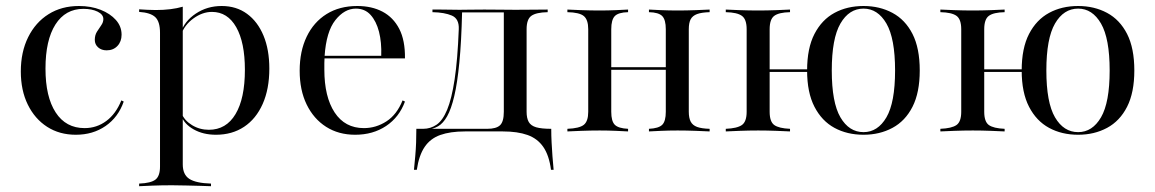

<svg xmlns="http://www.w3.org/2000/svg" viewBox="-20 -447 3929 653"><path d="M237.9 11.3Q182.3 11.3 140.3 -15.7Q98.4 -42.7 74.6 -91.1Q50.8 -139.5 50.8 -204Q50.8 -270.2 75.8 -320.6Q100.8 -371 145.2 -398.8Q189.5 -426.6 248.4 -426.6Q289.5 -426.6 322.2 -413.7Q354.8 -400.8 374.2 -379Q393.5 -357.3 393.5 -329Q393.5 -305.6 379.4 -290.7Q365.3 -275.8 342.7 -275.8Q325 -275.8 313.7 -285.9Q302.4 -296 302.4 -311.3Q302.4 -327.4 309.7 -339.1Q316.9 -350.8 324.2 -360.9Q331.5 -371 331.5 -382.3Q331.5 -397.6 312.1 -407.3Q292.7 -416.9 263.7 -416.9Q202.4 -416.9 168.5 -363.7Q134.7 -310.5 134.7 -213.7Q134.7 -117.7 169.4 -64.5Q204 -11.3 267.7 -11.3Q308.9 -11.3 341.5 -35.5Q374.2 -59.7 392.7 -105.6L400.8 -101.6Q382.3 -48.4 339.1 -18.5Q296 11.3 237.9 11.3Z M453.2 186.3V177.4Q493.5 175.8 508.9 163.7Q524.2 151.6 524.2 119.4V-335.5Q524.2 -373.4 508.1 -388.7Q491.9 -404 453.2 -406.5V-415.3Q466.1 -414.5 480.6 -413.7Q495.2 -412.9 509.7 -412.9Q562.9 -412.9 601.6 -424.2V112.1Q601.6 146.8 623.8 161.3Q646 175.8 697.6 177.4V186.3Q683.9 185.5 662.1 185.1Q640.3 184.7 614.9 183.9Q589.5 183.1 565.3 183.1Q529 183.1 498.8 184.3Q468.5 185.5 453.2 186.3ZM714.5 11.3Q671 11.3 638.7 -6.9Q606.5 -25 596 -54L597.6 -61.3Q607.3 -37.1 633.1 -21.4Q658.9 -5.6 690.3 -5.6Q749.2 -5.6 781 -58.9Q812.9 -112.1 812.9 -209.7Q812.9 -302.4 783.5 -354.4Q754 -406.5 700.8 -406.5Q668.5 -406.5 637.9 -384.3Q607.3 -362.1 596 -329L594.4 -335.5Q607.3 -375 646 -400.8Q684.7 -426.6 733.9 -426.6Q783.9 -426.6 820.2 -400Q856.5 -373.4 876.2 -325.8Q896 -278.2 896 -213.7Q896 -144.4 873.4 -93.5Q850.8 -42.7 810.1 -15.7Q769.4 11.3 714.5 11.3Z M1187.9 11.3Q1131.5 11.3 1089.1 -15.7Q1046.8 -42.7 1023 -91.5Q999.2 -140.3 999.2 -206.5Q999.2 -272.6 1023 -322.2Q1046.8 -371.8 1090.7 -399.2Q1134.7 -426.6 1195.2 -426.6Q1244.4 -426.6 1281 -407.3Q1317.7 -387.9 1337.9 -348.8Q1358.1 -309.7 1357.3 -248.4H1051.6L1050.8 -257.3H1276.6Q1278.2 -303.2 1269 -339.1Q1259.7 -375 1240.3 -396.4Q1221 -417.7 1190.3 -417.7Q1151.6 -417.7 1120.6 -378.6Q1089.5 -339.5 1083.9 -255.6V-254Q1083.1 -243.5 1083.1 -232.7Q1083.1 -221.8 1083.1 -210.5Q1083.1 -117.7 1118.1 -64.5Q1153.2 -11.3 1217.7 -11.3Q1258.9 -11.3 1294.4 -34.3Q1329.8 -57.3 1349.2 -105.6L1357.3 -101.6Q1337.9 -48.4 1293.1 -18.5Q1248.4 11.3 1187.9 11.3Z M1387.9 130.6Q1390.3 107.3 1392.3 83.9Q1394.4 60.5 1395.2 37.5Q1396 14.5 1396 -8.9H1637.1Q1667.7 -8.9 1680.6 -21Q1693.5 -33.1 1693.5 -66.9V-406.5L1695.2 -404.8H1548.4L1551.6 -406.5Q1549.2 -304.8 1542.3 -234.7Q1535.5 -164.5 1525 -120.2Q1514.5 -75.8 1500.8 -51.6Q1487.1 -27.4 1470.2 -17.7Q1453.2 -8.1 1433.9 -6.5L1419.4 -8.9Q1444.4 -8.9 1464.9 -23Q1485.5 -37.1 1500.8 -73.8Q1516.1 -110.5 1526.2 -177Q1536.3 -243.5 1540.3 -347.6Q1541.9 -383.1 1516.9 -394Q1491.9 -404.8 1450.8 -405.6V-414.5Q1462.1 -414.5 1477.8 -414.5Q1493.5 -414.5 1510.9 -414.1Q1528.2 -413.7 1542.7 -413.7Q1557.3 -413.7 1577 -414.1Q1596.8 -414.5 1627.4 -414.5Q1658.9 -414.5 1683.5 -414.1Q1708.1 -413.7 1733.1 -413.7Q1763.7 -413.7 1795.2 -414.1Q1826.6 -414.5 1842.7 -414.5V-405.6Q1803.2 -404.8 1787.1 -393.1Q1771 -381.5 1771 -347.6V-66.9Q1771 -45.2 1778.2 -32.3Q1785.5 -19.4 1803.6 -14.1Q1821.8 -8.9 1854.8 -8.9Q1854.8 14.5 1856 37.5Q1857.3 60.5 1858.9 83.9Q1860.5 107.3 1862.9 130.6H1854Q1847.6 81.5 1827.8 52.8Q1808.1 24.2 1774.2 12.1Q1740.3 0 1690.3 0H1561.3Q1511.3 0 1477.4 12.1Q1443.5 24.2 1424.2 52.8Q1404.8 81.5 1397.6 130.6Z M2187.1 0V-8.9Q2220.2 -10.5 2232.3 -22.6Q2244.4 -34.7 2244.4 -66.9V-347.6Q2244.4 -379.8 2232.3 -392.3Q2220.2 -404.8 2187.1 -405.6V-414.5Q2200.8 -413.7 2228.2 -412.5Q2255.6 -411.3 2284.7 -411.3Q2314.5 -411.3 2346.4 -412.5Q2378.2 -413.7 2393.5 -414.5V-405.6Q2366.1 -404.8 2350.8 -399.2Q2335.5 -393.5 2329 -381.5Q2322.6 -369.4 2322.6 -347.6V-66.9Q2322.6 -46 2329 -33.5Q2335.5 -21 2350.8 -15.3Q2366.1 -9.7 2393.5 -8.9V0Q2378.2 -0.8 2346.4 -2Q2314.5 -3.2 2284.7 -3.2Q2255.6 -3.2 2228.2 -2Q2200.8 -0.8 2187.1 0ZM1909.7 0V-8.9Q1950.8 -10.5 1965.7 -22.6Q1980.6 -34.7 1980.6 -66.9V-347.6Q1980.6 -379.8 1965.7 -392.3Q1950.8 -404.8 1909.7 -405.6V-414.5Q1925 -413.7 1956.9 -412.5Q1988.7 -411.3 2019.4 -411.3Q2047.6 -411.3 2075 -412.5Q2102.4 -413.7 2116.1 -414.5V-405.6Q2083.1 -404.8 2071 -392.3Q2058.9 -379.8 2058.9 -347.6V-66.9Q2058.9 -34.7 2071 -22.6Q2083.1 -10.5 2116.1 -8.9V0Q2102.4 -0.8 2075 -2Q2047.6 -3.2 2019.4 -3.2Q1988.7 -3.2 1956.9 -2Q1925 -0.8 1909.7 0ZM2029.8 -209.7V-218.5H2272.6V-209.7Z M2916.9 11.3Q2861.3 11.3 2818.1 -12.1Q2775 -35.5 2750 -83.9Q2725 -132.3 2725 -207.3Q2725 -283.1 2750 -331.5Q2775 -379.8 2818.1 -403.2Q2861.3 -426.6 2916.9 -426.6Q2971.8 -426.6 3015.3 -403.2Q3058.9 -379.8 3083.5 -331.5Q3108.1 -283.1 3108.1 -207.3Q3108.1 -132.3 3083.5 -83.9Q3058.9 -35.5 3015.3 -12.1Q2971.8 11.3 2916.9 11.3ZM2448.4 0V-8.9Q2487.1 -10.5 2503.2 -21.8Q2519.4 -33.1 2519.4 -66.9V-347.6Q2519.4 -381.5 2503.2 -393.1Q2487.1 -404.8 2448.4 -405.6V-414.5Q2463.7 -413.7 2495.6 -412.5Q2527.4 -411.3 2558.9 -411.3Q2588.7 -411.3 2620.6 -412.5Q2652.4 -413.7 2666.9 -414.5V-405.6Q2629 -404.8 2613.3 -393.1Q2597.6 -381.5 2597.6 -347.6V-66.9Q2597.6 -33.1 2613.3 -21.8Q2629 -10.5 2666.9 -8.9V0Q2652.4 -0.8 2620.6 -2Q2588.7 -3.2 2558.9 -3.2Q2527.4 -3.2 2495.6 -2Q2463.7 -0.8 2448.4 0ZM2562.1 -202.4V-211.3H2762.1V-202.4ZM2916.9 2.4Q2965.3 2.4 2994.8 -48Q3024.2 -98.4 3024.2 -207.3Q3024.2 -316.1 2994.8 -366.9Q2965.3 -417.7 2916.9 -417.7Q2867.7 -417.7 2838.3 -366.9Q2808.9 -316.1 2808.9 -207.3Q2808.9 -98.4 2838.3 -48Q2867.7 2.4 2916.9 2.4Z M3646.8 11.3Q3591.1 11.3 3548 -12.1Q3504.8 -35.5 3479.8 -83.9Q3454.8 -132.3 3454.8 -207.3Q3454.8 -283.1 3479.8 -331.5Q3504.8 -379.8 3548 -403.2Q3591.1 -426.6 3646.8 -426.6Q3701.6 -426.6 3745.2 -403.2Q3788.7 -379.8 3813.3 -331.5Q3837.9 -283.1 3837.9 -207.3Q3837.9 -132.3 3813.3 -83.9Q3788.7 -35.5 3745.2 -12.1Q3701.6 11.3 3646.8 11.3ZM3178.2 0V-8.9Q3216.9 -10.5 3233.1 -21.8Q3249.2 -33.1 3249.2 -66.9V-347.6Q3249.2 -381.5 3233.1 -393.1Q3216.9 -404.8 3178.2 -405.6V-414.5Q3193.5 -413.7 3225.4 -412.5Q3257.3 -411.3 3288.7 -411.3Q3318.5 -411.3 3350.4 -412.5Q3382.3 -413.7 3396.8 -414.5V-405.6Q3358.9 -404.8 3343.1 -393.1Q3327.4 -381.5 3327.4 -347.6V-66.9Q3327.4 -33.1 3343.1 -21.8Q3358.9 -10.5 3396.8 -8.9V0Q3382.3 -0.8 3350.4 -2Q3318.5 -3.2 3288.7 -3.2Q3257.3 -3.2 3225.4 -2Q3193.5 -0.8 3178.2 0ZM3291.9 -202.4V-211.3H3491.9V-202.4ZM3646.8 2.4Q3695.2 2.4 3724.6 -48Q3754 -98.4 3754 -207.3Q3754 -316.1 3724.6 -366.9Q3695.2 -417.7 3646.8 -417.7Q3597.6 -417.7 3568.1 -366.9Q3538.7 -316.1 3538.7 -207.3Q3538.7 -98.4 3568.1 -48Q3597.6 2.4 3646.8 2.4Z"/></svg>

Font: Playfair 144pt
Style: Regular
Weight: 400
Designer: Claus Eggers Sørensen
Foundry: Claus Eggers Sørensen
Version: Version 2.001;gftools[0.9.30]